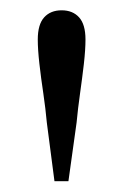

<svg xmlns="http://www.w3.org/2000/svg" viewBox="-20 -825 236 367"><path d="M97.8 -805.3Q119 -805.3 131.2 -791.8Q143.4 -778.3 143.4 -749.5Q143.4 -730.3 140.3 -702.8Q137.1 -675.4 133 -646.3Q128.9 -617.3 126.4 -590.7L110.8 -478.7H84.1L69.5 -590.7Q67.1 -617.3 62.8 -646.5Q58.4 -675.6 55.3 -703.1Q52.2 -730.5 52.2 -749.5Q52.2 -778.3 64.4 -791.8Q76.6 -805.3 97.8 -805.3Z"/></svg>

Font: Noto Serif KR
Style: Regular
Weight: 200
Designer: Ryoko NISHIZUKA 西塚涼子 (kana & ideographs); Frank Grießhammer (Latin, Greek & Cyrillic); Wenlong ZHANG 张文龙 (bopomofo); San
Foundry: Adobe
Version: Version 2.001;hotconv 1.1.0;makeotfexe 2.6.0